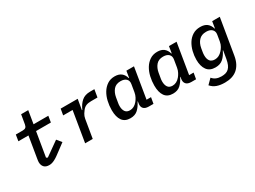

<svg xmlns="http://www.w3.org/2000/svg" viewBox="-54 -1414 3108 2343"><g transform="rotate(-30 1500.0 -243.0)"><path d="M255 12Q207 12 183 -14Q159 -40 159 -85Q159 -94 161 -106.5Q163 -119 165 -133L214 -429H72L86 -516H182Q211 -516 225 -527.5Q239 -539 244 -568L266 -698H366L336 -516H544L530 -429H321L264 -87L284 -77L480 -216L533 -152L442 -84Q408 -58 382.5 -40Q357 -22 335 -10.5Q313 1 294 6.5Q275 12 255 12Z M765 0 836 -429H703L718 -516H958L933 -370H939Q968 -437 1013 -476.5Q1058 -516 1133 -516H1193L1175 -409H1085Q1042 -409 1014.5 -397.5Q987 -386 966 -360Q956 -348 938.5 -321Q921 -294 915 -258L872 0Z M1399 12Q1322 12 1285 -40Q1248 -92 1248 -188Q1248 -250 1262 -311Q1276 -372 1305 -420Q1334 -468 1378.5 -498Q1423 -528 1484 -528Q1541 -528 1575.5 -501Q1610 -474 1624 -423H1629L1644 -516H1751L1680 -86H1743L1728 0H1663Q1611 0 1588.5 -26Q1566 -52 1574 -96L1578 -122H1574Q1545 -62 1505 -25Q1465 12 1399 12ZM1442 -75Q1501 -75 1546 -129Q1562 -148 1577 -176Q1592 -204 1598 -240L1615 -343Q1623 -388 1596.5 -414.5Q1570 -441 1517 -441Q1452 -441 1417.5 -400.5Q1383 -360 1372 -297L1360 -226Q1358 -217 1357 -205.5Q1356 -194 1356 -183Q1356 -134 1376.5 -104.5Q1397 -75 1442 -75Z M1999 12Q1922 12 1885 -40Q1848 -92 1848 -188Q1848 -250 1862 -311Q1876 -372 1905 -420Q1934 -468 1978.5 -498Q2023 -528 2084 -528Q2141 -528 2175.5 -501Q2210 -474 2224 -423H2229L2244 -516H2351L2280 -86H2343L2328 0H2263Q2211 0 2188.5 -26Q2166 -52 2174 -96L2178 -122H2174Q2145 -62 2105 -25Q2065 12 1999 12ZM2042 -75Q2101 -75 2146 -129Q2162 -148 2177 -176Q2192 -204 2198 -240L2215 -343Q2223 -388 2196.5 -414.5Q2170 -441 2117 -441Q2052 -441 2017.5 -400.5Q1983 -360 1972 -297L1960 -226Q1958 -217 1957 -205.5Q1956 -194 1956 -183Q1956 -134 1976.5 -104.5Q1997 -75 2042 -75Z M2616 212Q2550 212 2502.5 195Q2455 178 2422 139L2490 71Q2533 125 2617 125Q2648 125 2673.5 118Q2699 111 2718.5 93Q2738 75 2751 45.5Q2764 16 2772 -29L2791 -141H2786Q2757 -79 2716 -42.5Q2675 -6 2608 -6Q2527 -6 2488.5 -59.5Q2450 -113 2450 -204Q2450 -262 2464.5 -320Q2479 -378 2508 -424.5Q2537 -471 2582 -499.5Q2627 -528 2689 -528Q2749 -528 2784 -501Q2819 -474 2833 -423H2838L2853 -516H2960L2877 -18Q2867 43 2844.5 86.5Q2822 130 2788.5 158Q2755 186 2711.5 199Q2668 212 2616 212ZM2651 -94Q2709 -94 2756 -147Q2770 -162 2786.5 -189Q2803 -216 2810 -256L2824 -341Q2832 -387 2804.5 -414Q2777 -441 2723 -441Q2657 -441 2620 -401Q2583 -361 2572 -296L2564 -248Q2562 -236 2561 -225Q2560 -214 2560 -201Q2560 -151 2581.5 -122.5Q2603 -94 2651 -94Z"/></g></svg>

Font: IBM Plex Mono Medium
Style: Italic
Weight: 500
Italic angle: -9°
Monospace: yes
Designer: Mike Abbink, Paul van der Laan, Pieter van Rosmalen
Foundry: Bold Monday
Version: Version 2.3